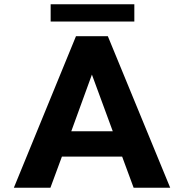

<svg xmlns="http://www.w3.org/2000/svg" viewBox="-20 -881 864 901"><path d="M553.2 -146 607.1 0H778.7L486.1 -711H336.5L45 0H216.6L270.5 -146ZM314.5 -265 411.3 -531 509.2 -265ZM610.4 -780V-861H217.7V-780Z"/></svg>

Font: Asimov
Style: Wid
Weight: 500
Designer: Google
Version: Version 2.000980; 2014